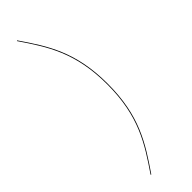

<svg xmlns="http://www.w3.org/2000/svg" viewBox="-316 -830 962 962"><g transform="rotate(-45 164.5 -349.5)"><path d="M82.2 -825.4 78.9 -823.6C167.9 -692.6 245.7 -576.5 245.7 -350C245.7 -123.5 167.9 -7.4 78.9 123.6L82.2 125.4C172.6 -6.8 249.7 -122.9 249.7 -350C249.7 -577.1 172.6 -693.2 82.2 -825.4Z"/></g></svg>

Font: Fira Sans Four
Style: Regular
Weight: 100
Designer: Carrois Corporate & Edenspiekermann AG
Foundry: Carrois Corporate GbR & Edenspiekermann AG
Version: Version 4.203;PS 004.203;hotconv 1.0.88;makeotf.lib2.5.64775